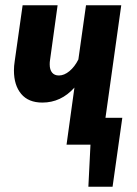

<svg xmlns="http://www.w3.org/2000/svg" viewBox="-20 -550 521 730"><path d="M445 -102 408 160H316L324 0H233L263 -217Q212 -160 141 -160Q88 -160 60.5 -193Q33 -226 33 -282Q33 -299 36 -318L66 -530H199L170 -320Q169 -315 169 -305Q169 -285 178 -274Q187 -263 204 -263Q224 -263 244 -279.5Q264 -296 278 -324L307 -530H441L381 -102Z"/></svg>

Font: Fira Sans Extra Condensed SemiBold
Style: Italic
Weight: 600
Width: 3
Italic angle: -8°
Designer: Carrois Corporate & Edenspiekermann AG
Foundry: Carrois Corporate GbR & Edenspiekermann AG
Version: Version 4.203